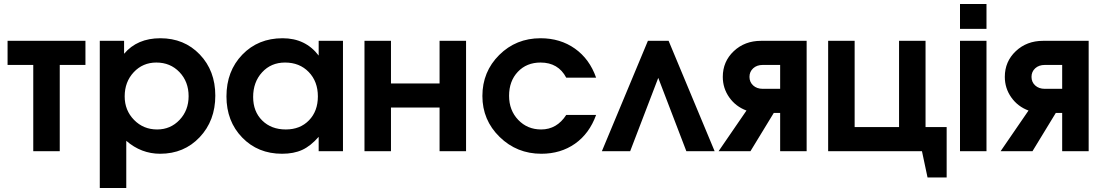

<svg xmlns="http://www.w3.org/2000/svg" viewBox="-20 -759 5540 964"><path d="M147 0V-433H18V-554H409V-433H280V0Z M481 185V-554H603V-489Q669 -567 785 -567Q905 -567 983 -485.5Q1061 -404 1061 -279Q1061 -153 982.5 -70Q904 13 784 13Q689 13 614 -52V185ZM769 -109Q836 -109 881.5 -157Q927 -205 927 -276Q927 -349 881 -397Q835 -445 765 -445Q697 -445 651.5 -396.5Q606 -348 606 -275Q606 -205 653 -157Q700 -109 769 -109Z M1117 -275Q1117 -402 1196.5 -484.5Q1276 -567 1399 -567Q1514 -567 1580 -480V-554H1702V0H1580V-72Q1540 -26 1497.5 -6.5Q1455 13 1396 13Q1275 13 1196 -68.5Q1117 -150 1117 -275ZM1251 -272Q1251 -199 1296.5 -154Q1342 -109 1415 -109Q1487 -109 1531.5 -155Q1576 -201 1576 -275Q1576 -350 1530 -397.5Q1484 -445 1411 -445Q1341 -445 1296 -396Q1251 -347 1251 -272Z M1810 0V-554H1943V-340H2187V-554H2320V0H2187V-219H1943V0Z M2823 -182H2973Q2939 -88 2867 -37.5Q2795 13 2698 13Q2575 13 2488.5 -71.5Q2402 -156 2402 -277Q2402 -399 2486.5 -483Q2571 -567 2694 -567Q2793 -567 2866.5 -515Q2940 -463 2973 -369H2823Q2783 -445 2694 -445Q2624 -445 2580 -398.5Q2536 -352 2536 -278Q2536 -205 2582 -157Q2628 -109 2697 -109Q2776 -109 2823 -182Z M3002 0 3233 -554H3337L3568 0H3426L3285 -368L3144 0Z M3897 -313V-433H3810Q3780 -433 3761.5 -416Q3743 -399 3743 -373Q3743 -347 3761.5 -330Q3780 -313 3810 -313ZM3588 0 3728 -204Q3674 -224 3641.5 -270Q3609 -316 3609 -373Q3609 -450 3664 -502Q3719 -554 3801 -554H4030V0H3897V-192H3865L3748 0Z M4138 0V-554H4271V-121H4494V-554H4627V-121H4733V132H4637L4609 0Z M4800 0V-554H4933V0ZM4800 -614V-739H4933V-614Z M5313 -313V-433H5226Q5196 -433 5177.5 -416Q5159 -399 5159 -373Q5159 -347 5177.5 -330Q5196 -313 5226 -313ZM5004 0 5144 -204Q5090 -224 5057.5 -270Q5025 -316 5025 -373Q5025 -450 5080 -502Q5135 -554 5217 -554H5446V0H5313V-192H5281L5164 0Z"/></svg>

Font: Involve
Style: Bold
Weight: 700
Designer: Stefan Peev
Foundry: Context Ltd.
Version: Version 1.001